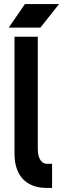

<svg xmlns="http://www.w3.org/2000/svg" viewBox="-20 -910 309 940"><path d="M207 10H235V-108H209C188 -108 165 -128 165 -180V-730H51V-158C51 -33 126 10 207 10ZM23 -775H178L269 -890H102Z"/></svg>

Font: Fervojo
Style: Bold
Weight: 700
Designer: kohakuno
Version: ver.1.0